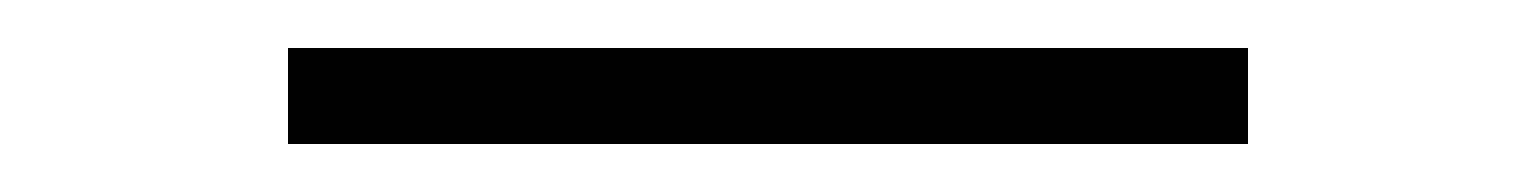

<svg xmlns="http://www.w3.org/2000/svg" viewBox="-20 -60 640 80"><path d="M500 0H100V-40H500Z"/></svg>

Font: Josefin Slab
Style: Regular
Weight: 400
Designer: Santiago Orozco
Foundry: Typemade
Version: Version 2.000